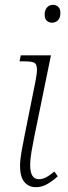

<svg xmlns="http://www.w3.org/2000/svg" viewBox="-20 -765 281 795"><path d="M196 -671Q183 -671 174 -679Q165 -687 165 -704Q165 -723 174.5 -734Q184 -745 199 -745Q212 -745 221 -737Q230 -729 230 -712Q230 -690 219.5 -680.5Q209 -671 196 -671ZM129 10Q98 10 80.5 -12Q63 -34 63 -77Q63 -103 69 -136.5Q75 -170 82 -205L127 -429Q129 -440 131 -453.5Q133 -467 133 -476Q133 -499 122.5 -505Q112 -511 79 -511H61L66 -536H191L122 -199Q116 -170 110.5 -138Q105 -106 105 -81Q105 -23 141 -23Q157 -23 172.5 -31.5Q188 -40 205 -55L219 -35Q200 -17 177 -3.5Q154 10 129 10Z"/></svg>

Font: Noto Serif SemiCondensed ExtraLight
Style: Italic
Weight: 200
Width: 4
Italic angle: -12°
Designer: Monotype Design Team
Foundry: Monotype Imaging Inc.
Version: Version 2.013